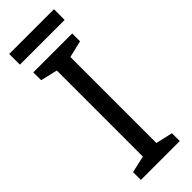

<svg xmlns="http://www.w3.org/2000/svg" viewBox="-281 -878 901 901"><g transform="rotate(-45 169.5 -427.5)"><path d="M298 0H40V-52L124 -71V-642L40 -662V-714H298V-662L214 -642V-71L298 -52ZM318 -855V-784H21V-855Z"/></g></svg>

Font: Noto Kufi Arabic
Style: Regular
Weight: 400
Designer: Monotype Design Team, David Williams, Khaled Hosny
Foundry: Google LLC
Version: Version 2.109; ttfautohint (v1.8.4.7-5d5b)